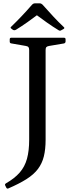

<svg xmlns="http://www.w3.org/2000/svg" viewBox="-20 -967 436 1145"><path d="M48 -796Q39 -802 47 -808Q77 -837 108 -869.5Q139 -902 172 -940Q179 -947 188 -947H217Q226 -947 233 -940Q267 -902 298 -868.5Q329 -835 360 -806Q368 -800 359 -794Q356 -792 352.5 -790.5Q349 -789 346 -787Q338 -781 329 -787Q293 -809 258.5 -833.5Q224 -858 189 -884H211Q178 -859 144 -835Q110 -811 76 -790Q68 -785 59 -788Q56 -790 53 -792Q50 -794 48 -796ZM11 139Q7 132 16 126Q67 97 97.5 62Q128 27 141 -20.5Q154 -68 154 -134H252Q252 -77 241.5 -34.5Q231 8 206 41Q181 74 137.5 101.5Q94 129 29 157Q21 160 17 151ZM154 -134V-742H252V-134ZM38 -732Q38 -742 47 -742H361Q371 -742 371 -733V-720Q371 -711 362 -708L273 -693Q261 -691 256.5 -686Q252 -681 252 -669V-527H154V-668Q154 -680 150 -685.5Q146 -691 134 -693L48 -708Q38 -709 38 -719Z"/></svg>

Font: Hahmlet
Style: Regular
Weight: 400
Designer: Minjoo Ham & Mark Frömberg
Foundry: hypertype
Version: Version 1.001; ttfautohint (v1.8.3)